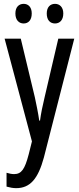

<svg xmlns="http://www.w3.org/2000/svg" viewBox="-20 -738 410 998"><path d="M60 -668C60 -633 79 -616 103 -616C127 -616 145 -633 145 -668C145 -701 127 -718 103 -718C79 -718 60 -702 60 -668ZM223 -668C223 -633 241 -616 266 -616C290 -616 309 -633 309 -668C309 -701 290 -718 266 -718C242 -718 223 -702 223 -668ZM4 -537 146 -3 129 65C109 141 92 167 53 167C41 167 27 164 14 160V232C32 237 48 240 64 240C137 240 178 191 208 81L366 -537H283L212 -233C201 -188 193 -148 188 -111H184C178 -153 169 -195 161 -233L88 -537Z"/></svg>

Font: Noto Sans Arabic ExtCond
Style: Regular
Weight: 400
Width: 2
Designer: Monotype Design Team, Nadine Chahine, Nizar Qandah and Khaled Hosny
Foundry: Monotype Imaging Inc.
Version: Version 2.012